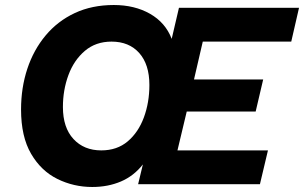

<svg xmlns="http://www.w3.org/2000/svg" viewBox="-20 -735 1213 766"><path d="M348 11Q274 11 209 -21Q144 -53 104 -121.5Q64 -190 64 -298Q64 -385 89 -460.5Q114 -536 162 -593.5Q210 -651 278.5 -683Q347 -715 434 -715Q517 -715 578.5 -680Q640 -645 665 -580L694 -704H1173L1142 -569H789L754 -418H1030L1000 -290H725L688 -135H1049L1017 0H531L550 -79Q514 -33 462.5 -11Q411 11 348 11ZM384 -135Q447 -135 489.5 -171Q532 -207 554 -266.5Q576 -326 576 -396Q576 -478 535.5 -523.5Q495 -569 425 -569Q362 -569 318.5 -532Q275 -495 253 -435.5Q231 -376 231 -308Q231 -226 273 -180.5Q315 -135 384 -135Z"/></svg>

Font: Prodigy Sans
Style: Bold Italic
Weight: 700
Italic angle: -13°
Designer: Wei Huang
Foundry: Wei Huang
Version: Version 1.003; ttfautohint (v1.8.3)